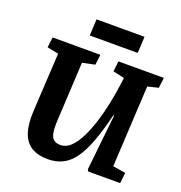

<svg xmlns="http://www.w3.org/2000/svg" viewBox="-157 -1032 1116 1181"><g transform="rotate(20 400.5 -441.5)"><path d="M679 -83 762 -70 754.5 0H545.5L538.5 -12L577.5 -378H572.5Q546.5 -272 518.8 -197Q491 -122 457.8 -75.5Q424.5 -29 382 -7.5Q339.5 14 285 14Q219 14 176.5 -12.5Q134 -39 115.7 -94Q97.5 -149 102 -233L123.5 -617.5L49.5 -632.5L57.5 -700H370L362 -632.5L280.5 -615.5L260 -230Q257.5 -180.5 262.8 -150.5Q268 -120.5 284 -107.5Q300 -94.5 329 -94.5Q364.5 -94.5 394.8 -123.5Q425 -152.5 449.7 -202Q474.5 -251.5 494 -313.3Q513.5 -375 527.2 -441.5Q541 -508 549 -570L555 -615.5L480.5 -632.5L488.5 -700H785.5L777.5 -632.5L707.5 -615.5ZM273.5 -897H587.5L582 -789.5H268Z"/></g></svg>

Font: Literata
Style: Italic
Weight: 400
Italic angle: -2°
Designer: Latin by Veronika Burian and Jose Scaglione. Greek by Irene Vlachou. Cyrillic by Vera Evstafieva
Foundry: TypeTogether
Version: Version 3.103;gftools[0.9.29]